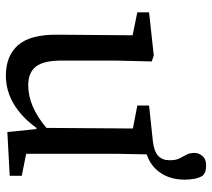

<svg xmlns="http://www.w3.org/2000/svg" viewBox="-54 -654 721 653"><g transform="rotate(90 306.5 -327.5)"><path d="M429 8 419 -91H415Q379 -41 334 -14Q289 13 237 13Q170 13 133.5 -28.5Q97 -70 98 -163L100 -418L22 -434V-474L169 -490L189 -483L186 -360V-177Q186 -115 206.5 -89Q227 -63 270 -63Q342 -63 415 -125L417 -419L339 -434V-474L461 -487Q495 -491 510 -505Q525 -519 525 -544Q525 -565 519 -577Q513 -589 506.5 -600.5Q500 -612 500 -629Q500 -643 510.5 -655.5Q521 -668 542 -668Q550 -668 559 -666.5Q568 -665 577 -657Q585 -645 588 -628.5Q591 -612 591 -595Q591 -547 568 -513Q545 -479 505 -466L503 -360V-56L578 -41V0Z"/></g></svg>

Font: Source Serif 4 SmText
Style: Regular
Weight: 400
Designer: Frank Grießhammer
Foundry: Adobe
Version: Version 4.005;hotconv 1.1.0;makeotfexe 2.6.0